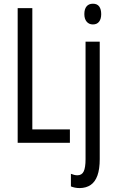

<svg xmlns="http://www.w3.org/2000/svg" viewBox="-20 -757 615 1018"><path d="M73.7 0V-713.9H151.4V-70.8H350.6V0ZM402.8 240.2Q389.2 240.2 377.4 237.8Q365.7 235.4 356 231.4V164.6Q364.3 168 373.3 170.2Q382.3 172.4 390.1 172.4Q414.1 172.4 423.8 151.9Q433.6 131.3 433.6 86.9V-536.1H508.8V86.9Q508.8 139.6 496.6 173.6Q484.4 207.5 460.7 223.6Q437 239.7 402.8 240.2ZM427.2 -682.1Q427.2 -709 439 -723.1Q450.7 -737.3 472.7 -737.3Q495.1 -737.3 505.9 -722.7Q516.6 -708 516.6 -682.1Q516.6 -656.7 505.4 -642.1Q494.1 -627.4 472.7 -627.4Q451.7 -627.4 439.5 -642.1Q427.2 -656.7 427.2 -682.1Z"/></svg>

Font: Open Sans Condensed
Style: Regular
Weight: 400
Width: 3
Designer: Monotype Design Team
Foundry: Monotype Imaging Inc.
Version: Version 3.000